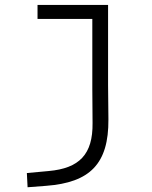

<svg xmlns="http://www.w3.org/2000/svg" viewBox="-20 -538 626 792"><path d="M93.8 234.4 170.9 228.5C350.1 214.8 428.7 138.7 427.2 -45.9L425.8 -187.5V-517.6H134.8V-460H360.8V-170.9L361.8 -30.3C363.3 99.1 307.1 156.2 180.7 167.5L90.8 175.8Z"/></svg>

Font: Cascadia Code Light
Style: Regular
Weight: 300
Monospace: yes
Designer: Aaron Bell
Foundry: Saja Typeworks
Version: Version 2404.023